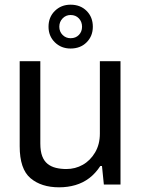

<svg xmlns="http://www.w3.org/2000/svg" viewBox="-20 -787 602 819"><path d="M232 12Q156 12 110 -27Q64 -66 64 -163V-526H152V-175Q152 -142 160 -121Q168 -100 183 -88Q198 -76 218.5 -71Q239 -66 263 -66Q301 -66 333 -84Q365 -102 385.5 -136.5Q406 -171 406 -217V-526H494V0H423L415 -79H408Q387 -47 360.5 -27Q334 -7 301.5 2.5Q269 12 232 12ZM281 -580Q241 -580 214 -606.5Q187 -633 187 -673Q187 -714 214 -740.5Q241 -767 281 -767Q323 -767 349.5 -740.5Q376 -714 376 -673Q376 -633 349.5 -606.5Q323 -580 281 -580ZM281 -624Q303 -624 316.5 -638Q330 -652 330 -673Q330 -694 316.5 -708.5Q303 -723 281 -723Q261 -723 247 -708.5Q233 -694 233 -673Q233 -652 247 -638Q261 -624 281 -624Z"/></svg>

Font: Archivo SemiBold
Style: Regular
Weight: 400
Version: Version 2.001